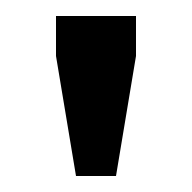

<svg xmlns="http://www.w3.org/2000/svg" viewBox="-20 -720 240 240"><path d="M50 -650 75 -500H125L150 -650V-700H50Z"/></svg>

Font: Millimetre
Style: Regular
Weight: 500
Designer: Jérémy Landes
Version: Version 1.0